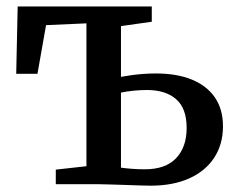

<svg xmlns="http://www.w3.org/2000/svg" viewBox="-20 -568 732 592"><path d="M444.5 4.5Q432.5 4.5 411 3.8Q389.5 3 365.5 2.2Q341.5 1.5 320 0.8Q298.5 0 285.5 0H152V-45L246.5 -55.5V-496L122 -490.5L95.5 -340.5H30L34.5 -548H448V-501L353 -487.5V-331Q366.5 -333.5 383.8 -336Q401 -338.5 421 -340Q441 -341.5 460.5 -341.5Q525.5 -341.5 571.8 -322.5Q618 -303.5 642.8 -267.2Q667.5 -231 667.5 -178.5Q667.5 -123 640.5 -81.8Q613.5 -40.5 563.5 -18Q513.5 4.5 444.5 4.5ZM426.5 -46Q490.5 -46 523 -80.2Q555.5 -114.5 555.5 -173.5Q555.5 -234 523 -262.2Q490.5 -290.5 433 -290.5Q412.5 -290.5 390.5 -288.2Q368.5 -286 353 -282.5V-51Q367.5 -49 386.8 -47.5Q406 -46 426.5 -46Z"/></svg>

Font: Merriweather 36pt Medium
Style: Regular
Weight: 500
Version: Version 2.100